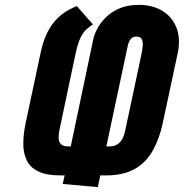

<svg xmlns="http://www.w3.org/2000/svg" viewBox="-20 -732 754 787"><path d="M361 -632 295 -707Q235 -684 199 -638.5Q163 -593 147 -518L85 -227Q76 -184 75.5 -145Q75 -106 89 -76Q103 -46 136.5 -29.5Q170 -13 228 -13H245L237 22L381 35L391 -13H414Q485 -13 531.5 -39Q578 -65 605.5 -113.5Q633 -162 647 -227L708 -512Q721 -573 703.5 -618Q686 -663 645.5 -687.5Q605 -712 549 -712Q503 -712 469.5 -697.5Q436 -683 414 -661Q392 -639 380 -616.5Q368 -594 364 -579L270 -132H259Q239 -132 230 -141Q221 -150 220.5 -165Q220 -180 223 -196L291 -518Q300 -557 310.5 -578.5Q321 -600 334 -611.5Q347 -623 361 -632ZM431 -132H416L503 -541Q505 -552 509 -561Q513 -570 520 -576Q527 -582 539 -582Q557 -582 562 -569.5Q567 -557 564.5 -538.5Q562 -520 558 -501L493 -196Q490 -180 483 -165.5Q476 -151 463 -141.5Q450 -132 431 -132Z"/></svg>

Font: Advent Pro ExtraBold
Style: Italic
Weight: 800
Italic angle: -12°
Version: Version 3.000